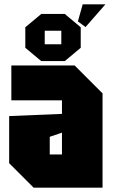

<svg xmlns="http://www.w3.org/2000/svg" viewBox="-20 -860 522 880"><path d="M22 -112V-328L264 -338V-400H32V-560H322L450 -432V0H134ZM208 -233V-152H264V-252ZM96 -641V-735L169 -796H277L350 -735V-641L277 -580H169ZM185 -657H261V-719H185ZM372 -736 337 -762 359 -840H463Z"/></svg>

Font: Tektur Condensed ExtraBold
Style: Regular
Weight: 800
Width: 3
Designer: Adam Jagosz
Foundry: Adam Jagosz
Version: Version 1.005;gftools[0.9.30]